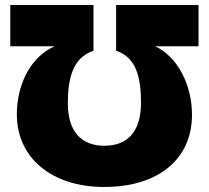

<svg xmlns="http://www.w3.org/2000/svg" viewBox="-20 -734 831 764"><path d="M395 -154C306 -154 250 -208 250 -323C250 -417 267 -504 352 -532V-714H21V-550H198C110 -513 47 -408 47 -279C47 -107 184 10 395 10C611 10 744 -102 744 -277C744 -397 686 -509 597 -550H770V-714H442V-532C525 -505 541 -420 541 -325C541 -207 485 -154 395 -154Z"/></svg>

Font: Noto Sans UI Black
Style: Regular
Weight: 900
Designer: Monotype Design Team
Foundry: Monotype Imaging Inc.
Version: Version 1.901